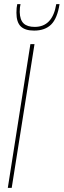

<svg xmlns="http://www.w3.org/2000/svg" viewBox="-20 -915 310 935"><path d="M18 0 128 -700H148L37 0ZM146 -766Q102 -766 81 -786.5Q60 -807 60 -853Q60 -878 64 -895H80Q76 -880 76 -857Q77 -818 95 -801Q113 -784 149 -784Q236 -784 254 -895H270Q259 -825 229 -795.5Q199 -766 146 -766Z"/></svg>

Font: Georama SemiCondensed Thin
Style: Italic
Weight: 100
Width: 4
Italic angle: -9°
Designer: Jean-Baptiste Levee
Foundry: Production Type
Version: Version 1.000